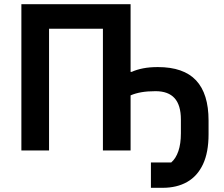

<svg xmlns="http://www.w3.org/2000/svg" viewBox="-20 -718 1067 916"><path d="M700 178V57H797Q819 38 831 3Q843 -32 843 -82V-148Q843 -216 813 -249.5Q783 -283 722 -283Q684 -283 655 -278Q626 -273 603 -263V0H471V-581H214V0H82V-698H603V-375H608Q632 -386 663 -392Q694 -398 733 -398Q856 -398 915.5 -334.5Q975 -271 975 -143V-77Q975 9 948.5 65.5Q922 122 873 150Q824 178 756 178Z"/></svg>

Font: IBM Plex Sans SemiBold
Style: Regular
Weight: 600
Designer: Mike Abbink, Paul van der Laan, Pieter van Rosmalen
Foundry: Bold Monday
Version: Version 3.201